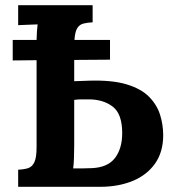

<svg xmlns="http://www.w3.org/2000/svg" viewBox="-20 -720 674 740"><path d="M29 -487V-566H121Q122 -605 125 -626Q109 -625 85 -624.5Q61 -624 50 -623V-700H337V-634Q316 -633 301 -629Q286 -625 277.5 -611Q269 -597 267 -566H404V-490L266 -489V-407L321 -409Q411 -412 467.5 -395Q524 -378 554.5 -347Q585 -316 597 -277.5Q609 -239 609 -199Q609 -134 577.5 -89.5Q546 -45 491 -22.5Q436 0 366 0H50V-66Q73 -67 88.5 -72Q104 -77 112.5 -95Q121 -113 121 -153V-488ZM266 -159Q266 -132 265 -108Q264 -84 262 -71Q280 -71 298.5 -71Q317 -71 335 -72Q396 -75 423.5 -111.5Q451 -148 451 -207Q451 -281 414.5 -309Q378 -337 322 -337Q308 -337 294 -337Q280 -337 266 -335Z"/></svg>

Font: Lora
Style: Bold
Weight: 700
Designer: Olga Karpushina, Alexei Vanyashin (Cyrillic)
Foundry: Cyreal
Version: Version 3.006; ttfautohint (v1.8.4.7-5d5b);gftools[0.9.30]